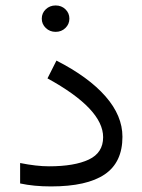

<svg xmlns="http://www.w3.org/2000/svg" viewBox="-20 -670 511 689"><path d="M129.9 -603Q129.9 -623 144.3 -636.7Q158.7 -650.4 179.7 -650.4Q200.7 -650.4 214.8 -636.7Q229 -623 229 -603Q229 -583.5 214.8 -569.6Q200.7 -555.7 179.7 -555.7Q158.7 -555.7 144.3 -569.6Q129.9 -583.5 129.9 -603ZM155.8 -73.2Q247.1 -73.2 298.6 -97.4Q350.1 -121.6 350.1 -177.7Q350.1 -279.3 150.4 -388.7L182.6 -452.6Q297.9 -393.6 358.6 -324.2Q419.4 -254.9 419.4 -179.2Q419.4 -87.4 355.7 -44.2Q292 -1 163.1 -1Q101.1 -1 52.2 -11.7V-85Q110.8 -73.2 155.8 -73.2Z"/></svg>

Font: Vazirmatn RD Light
Style: Regular
Weight: 300
Designer: Saber Rastikerdar
Foundry: Saber Rastikerdar
Version: Version 32.102